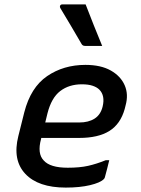

<svg xmlns="http://www.w3.org/2000/svg" viewBox="-20 -839 640 870"><path d="M367 -545Q437 -545 482 -519.5Q527 -494 545 -452.5Q563 -411 549 -361L545 -345Q526 -277 475.5 -245.5Q425 -214 339 -214H167L166 -209Q148 -143 178 -112Q207 -79 287 -79Q341 -79 379 -87.5Q417 -96 459 -113H475Q471 -94 465.5 -74.5Q460 -55 455 -35Q454 -31 450 -27Q434 -11 388 0Q342 11 278 11Q153 11 94.5 -51.5Q36 -114 63 -222L90 -330Q119 -443 193.5 -494Q268 -545 367 -545ZM351 -457Q293 -457 253 -426.5Q213 -396 195 -325L185 -284H339Q381 -284 408.5 -301.5Q436 -319 445 -356Q457 -406 430 -433Q419 -444 399.5 -450.5Q380 -457 351 -457ZM368 -819Q386 -772 405 -724.5Q424 -677 443 -631H365Q355 -631 350 -639Q322 -688 300.5 -723.5Q279 -759 253 -803Q250 -808 252.5 -813.5Q255 -819 262 -819Z"/></svg>

Font: Recursive Sn Lnr St Med
Style: Italic
Weight: 500
Italic angle: -15°
Version: Version 1.079;hotconv 1.0.112;makeotfexe 2.5.65598; ttfautoh